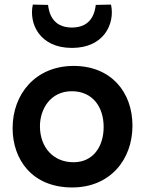

<svg xmlns="http://www.w3.org/2000/svg" viewBox="-20 -806 624 833"><path d="M34.7 -250C34.7 -113.8 119.6 7.3 293 7.3C458.5 7.3 554.7 -114.3 554.7 -260.3C554.7 -407.7 460.9 -520 299.3 -520C135.7 -520 34.7 -399.4 34.7 -250ZM153.3 -258.3C153.3 -332.5 198.7 -410.2 291.5 -410.2C381.3 -410.2 429.7 -342.8 429.7 -254.9C429.7 -167.5 381.8 -102.1 299.3 -102.1C210 -102.1 153.3 -168 153.3 -258.3ZM292 -598.1C431.6 -598.1 479 -703.1 461.9 -784.7L460.4 -786.1L395.5 -784.7C392.1 -754.9 378.9 -686.5 292 -686.5C205.1 -686.5 191.9 -754.9 188.5 -784.7L123.5 -786.1L122.1 -784.7C105 -703.1 152.3 -598.1 292 -598.1Z"/></svg>

Font: HammersmithOne
Style: Regular
Weight: 400
Designer: Nicole Fally
Foundry: Nicole Fally
Version: Version 1.003